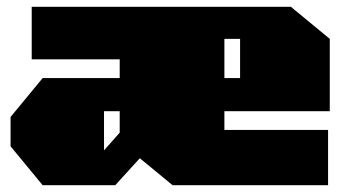

<svg xmlns="http://www.w3.org/2000/svg" viewBox="-20 -543 1015 563"><path d="M105 0 11 -114V-200L105 -314H331V-369H73V-523H833L947 -429V-217H638V-162H942V0H486L390 -79L318 0ZM638 -314H684V-429H638ZM285 -102 331 -154V-217H285Z"/></svg>

Font: Tomorrow Black
Style: Regular
Weight: 900
Designer: Tony de Marco, Monica Rizzolli
Foundry: Just in Type
Version: Version 2.002